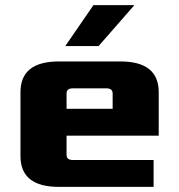

<svg xmlns="http://www.w3.org/2000/svg" viewBox="-20 -730 700 750"><path d="M60 -120V-370Q60 -490 210 -490H450Q600 -490 600 -370V-200H240V-125Q240 -105 265 -105H580V0H210Q60 0 60 -120ZM240 -305H420V-365Q420 -385 395 -385H265Q240 -385 240 -365ZM235 -550 345 -710H505L365 -550Z"/></svg>

Font: Xolonium
Style: Bold
Weight: 700
Designer: Severin Meyer
Version: Version 4.2